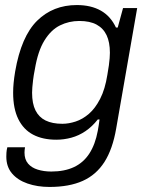

<svg xmlns="http://www.w3.org/2000/svg" viewBox="-20 -558 580 760"><path d="M176 182Q128 182 89 168.5Q50 155 27.5 128.5Q5 102 5 62Q5 56 5.5 46.5Q6 37 9 25H79Q78 31 77.5 36Q77 41 77 46Q77 73 91 89.5Q105 106 129.5 113.5Q154 121 183 121Q235 121 272.5 103.5Q310 86 333.5 50Q357 14 367 -40Q369 -52 371 -63.5Q373 -75 374 -85H367Q345 -57 318.5 -39Q292 -21 262.5 -13Q233 -5 203 -5Q149 -5 111 -25Q73 -45 52.5 -86.5Q32 -128 32 -191Q32 -210 34 -230.5Q36 -251 40 -275Q64 -414 127 -476Q190 -538 284 -538Q340 -538 379 -516Q418 -494 439 -449H446L467 -526H523L440 -50Q426 32 393.5 83Q361 134 307.5 158Q254 182 176 182ZM227 -68Q252 -68 279.5 -77Q307 -86 332 -107.5Q357 -129 376.5 -167Q396 -205 405 -262Q409 -284 411 -299.5Q413 -315 414 -327Q415 -339 415 -349Q415 -391 402 -418.5Q389 -446 362.5 -460.5Q336 -475 294 -475Q253 -475 217.5 -457.5Q182 -440 156 -398Q130 -356 118 -284Q113 -259 111 -241.5Q109 -224 108 -212.5Q107 -201 107 -191Q107 -148 120.5 -121Q134 -94 160.5 -81Q187 -68 227 -68Z"/></svg>

Font: Archivo SemiBold Light
Style: Italic
Weight: 300
Italic angle: -10°
Version: Version 2.001